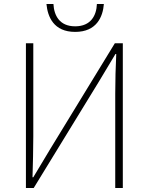

<svg xmlns="http://www.w3.org/2000/svg" viewBox="-20 -943 745 963"><path d="M110 0H149L475 -532L559 -672H563C560 -604 558 -542 558 -473V0H596V-726H556L231 -194L147 -54H143C145 -124 147 -191 147 -259V-726H110ZM357 -783C465 -783 496 -859 501 -923H466C464 -866 436 -811 357 -811C278 -811 251 -866 248 -923H213C219 -859 249 -783 357 -783Z"/></svg>

Font: Noto Sans CJK Thin
Style: Regular
Weight: 100
Designer: Ryoko NISHIZUKA (kana & ideographs); Paul D. Hunt (Latin, Greek & Cyrillic); Wenlong ZHANG (bopomofo); Sandoll Communica
Foundry: Adobe Systems Incorporated
Version: Version 1.000;PS 1;hotconv 1.0.78;makeotf.lib2.5.61930